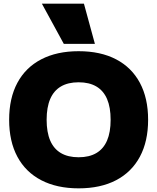

<svg xmlns="http://www.w3.org/2000/svg" viewBox="-20 -1020 860 1050"><path d="M410 10Q291 10 205.5 -34.5Q120 -79 75 -163Q30 -247 30 -365Q30 -483 75 -567Q120 -651 205.5 -695.5Q291 -740 410 -740Q530 -740 615 -695.5Q700 -651 745 -567Q790 -483 790 -365Q790 -247 745 -163Q700 -79 615 -34.5Q530 10 410 10ZM410 -160Q468 -160 507 -183Q546 -206 565.5 -251.5Q585 -297 585 -365Q585 -433 565.5 -478.5Q546 -524 507 -547Q468 -570 410 -570Q352 -570 313 -547Q274 -524 254.5 -478.5Q235 -433 235 -365Q235 -297 254.5 -251.5Q274 -206 313 -183Q352 -160 410 -160ZM329 -780 209 -1000H439L499 -780Z"/></svg>

Font: M PLUS 1 Black
Style: Regular
Weight: 900
Designer: Coji Morishita
Foundry: UNDERFOREST DESIGN
Version: Version 1.001